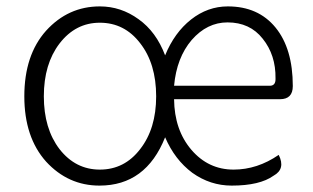

<svg xmlns="http://www.w3.org/2000/svg" viewBox="-20 -567 977 600"><path d="M291 13Q193 13 124 -62Q56 -138 56 -266Q56 -395 124 -471Q193 -547 292 -547Q358 -547 413 -507Q468 -468 496 -394Q525 -465 577 -506Q629 -547 692 -547Q787 -547 841 -481Q895 -415 895 -298Q895 -257 855 -257H524Q525 -161 578 -99Q631 -37 710 -37Q784 -37 851 -83Q873 -39 835 -18Q792 13 704 13Q637 13 581 -27Q526 -68 496 -138Q436 13 291 13ZM292 -37Q369 -37 418 -101Q468 -165 468 -266Q468 -368 418 -432Q369 -496 292 -496Q216 -496 166 -431Q117 -367 117 -266Q117 -165 166 -101Q216 -37 292 -37ZM524 -299H823Q842 -299 841 -322Q842 -395 801 -446Q761 -497 691 -497Q627 -497 579 -442Q532 -387 524 -299Z"/></svg>

Font: Swei Half Moon CJK SC
Style: Light
Weight: 300
Version: Version 2.071